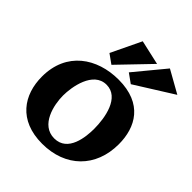

<svg xmlns="http://www.w3.org/2000/svg" viewBox="-214 -883 1044 1044"><g transform="rotate(45 308.0 -360.5)"><path d="M284 30C463 30 581 -86 581 -263C581 -393 517 -511 332 -511C167 -511 25 -417 25 -228C25 -88 103 30 284 30ZM305 -445C404 -445 427 -313 427 -228C427 -166 415 -37 310 -37C206 -37 179 -165 179 -236C179 -301 202 -445 305 -445ZM277 -751 194 -578 247 -540 419 -719ZM486 -751 343 -578 396 -540 616 -678Z"/></g></svg>

Font: Peralta
Style: Regular
Weight: 400
Designer: Astigmatic (AOETI)
Foundry: Astigmatic (AOETI)
Version: Version 1.000